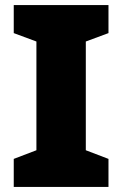

<svg xmlns="http://www.w3.org/2000/svg" viewBox="-20 -734 480 754"><path d="M406 0H34V-110L123 -144V-571L34 -604V-714H406V-604L317 -571V-144L406 -110Z"/></svg>

Font: Noto Sans Thai Black
Style: Regular
Weight: 900
Version: Version 2.001